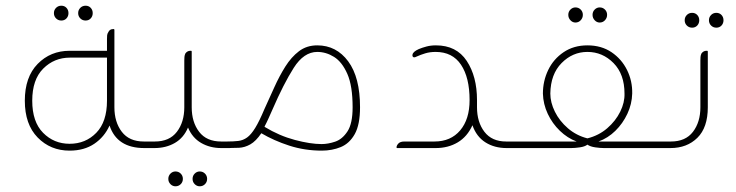

<svg xmlns="http://www.w3.org/2000/svg" viewBox="-20 -519 2579 673"><path d="M195 -447Q184 -447 176.5 -454.5Q169 -462 169 -473Q169 -484 176.5 -491.5Q184 -499 195 -499Q206 -499 213 -491.5Q220 -484 220 -473Q220 -462 213 -454.5Q206 -447 195 -447ZM280 -447Q269 -447 261.5 -454.5Q254 -462 254 -473Q254 -484 261.5 -491.5Q269 -499 280 -499Q291 -499 298 -491.5Q305 -484 305 -473Q305 -462 298 -454.5Q291 -447 280 -447ZM484 -23H515V0H486Q390 0 364 -79Q346 -39 310.5 -15Q275 9 224 9Q157 9 112 -37Q67 -83 67 -166Q67 -249 112 -295Q157 -341 224 -341H355V-382Q355 -389 355.5 -395Q356 -401 360 -407Q365 -417 376 -417H379Q381 -417 381 -414V-143Q381 -91 407 -57Q433 -23 484 -23ZM224 -15Q280 -15 317.5 -53.5Q355 -92 355 -166V-317H225Q170 -317 131.5 -278.5Q93 -240 93 -166Q93 -92 131 -53.5Q169 -15 224 -15Z M755 -23H786V0H756Q716 0 685 -18Q654 -36 639 -72Q624 -36 593 -18Q562 0 521 0H503V-23H523Q574 -23 600 -57Q626 -91 626 -143V-307Q626 -313 626.5 -319.5Q627 -326 630 -332Q637 -341 647 -341H650Q652 -341 652 -338V-143Q652 -91 678 -57Q704 -23 755 -23ZM595 82Q606 82 613.5 89.5Q621 97 621 108Q621 119 613.5 126.5Q606 134 595 134Q585 134 577.5 126.5Q570 119 570 108Q570 97 577.5 89.5Q585 82 595 82ZM680 82Q691 82 698.5 89.5Q706 97 706 108Q706 119 698.5 126.5Q691 134 680 134Q670 134 662.5 126.5Q655 119 655 108Q655 97 662.5 89.5Q670 82 680 82Z M1092 -360Q1159 -360 1200.5 -304Q1242 -248 1242 -143Q1242 -82 1223.5 -49Q1205 -16 1174.5 -3.5Q1144 9 1108 9Q1048 9 994 -8.5Q940 -26 896 -52Q877 -24 857.5 -13Q838 -2 818 -1Q798 0 776 0H775V-23H777Q799 -23 815.5 -25Q832 -27 846 -37Q860 -47 874.5 -70.5Q889 -94 907 -137Q924 -174 941.5 -213Q959 -252 980 -285.5Q1001 -319 1028 -339.5Q1055 -360 1092 -360ZM1107 -14Q1130 -14 1155 -22.5Q1180 -31 1198 -58.5Q1216 -86 1216 -143Q1216 -218 1197.5 -260Q1179 -302 1151 -319.5Q1123 -337 1092 -337Q1045 -337 1009.5 -281Q974 -225 935 -135Q927 -117 920.5 -102.5Q914 -88 907 -75Q907 -75 907.5 -75Q908 -75 908 -74L909 -75Q909 -75 909 -74.5Q909 -74 908 -74Q959 -43 1013.5 -28.5Q1068 -14 1107 -14Z M1754 -23H1786V0H1756Q1713 0 1681.5 -20Q1650 -40 1636 -80Q1618 -40 1584.5 -20Q1551 0 1507 0H1372Q1370 0 1370 -2V-3Q1370 -9 1376.5 -16Q1383 -23 1398 -23H1503Q1560 -23 1593 -62Q1626 -101 1626 -168Q1626 -247 1596 -292Q1566 -337 1507 -337Q1487 -337 1470.5 -332Q1454 -327 1441 -321Q1435 -318 1432 -318Q1428 -318 1426.5 -321Q1425 -324 1426 -328Q1428 -338 1448 -347Q1460 -352 1475 -356Q1490 -360 1508 -360Q1580 -360 1616 -305.5Q1652 -251 1652 -168V-143Q1652 -91 1678 -57Q1704 -23 1754 -23Z M1997 -440Q1987 -440 1979.5 -448Q1972 -456 1972 -467Q1972 -478 1979.5 -485.5Q1987 -493 1997 -493Q2008 -493 2015.5 -485.5Q2023 -478 2023 -467Q2023 -456 2015.5 -448Q2008 -440 1997 -440ZM2082 -440Q2072 -440 2064.5 -448Q2057 -456 2057 -467Q2057 -478 2064.5 -485.5Q2072 -493 2082 -493Q2093 -493 2100.5 -485.5Q2108 -478 2108 -467Q2108 -456 2100.5 -448Q2093 -440 2082 -440ZM2078 -23H2323V0H2097Q2084 0 2066.5 -2.5Q2049 -5 2039 -12Q2030 -5 2012.5 -2.5Q1995 0 1982 0H1775V-23H2001Q1969 -35 1942.5 -60.5Q1916 -86 1900 -120Q1884 -154 1883 -191Q1883 -235 1901.5 -273.5Q1920 -312 1955.5 -336Q1991 -360 2039 -360Q2088 -360 2123.5 -336Q2159 -312 2178 -273.5Q2197 -235 2196 -191Q2195 -154 2179 -120Q2163 -86 2137 -60.5Q2111 -35 2078 -23ZM1909 -191Q1909 -160 1925 -127.5Q1941 -95 1970.5 -69.5Q2000 -44 2039 -34Q2079 -44 2108.5 -69.5Q2138 -95 2154 -127.5Q2170 -160 2169 -191Q2169 -259 2130.5 -298Q2092 -337 2039 -337Q1987 -337 1948.5 -298Q1910 -259 1909 -191Z M2406 -422Q2395 -422 2387.5 -429.5Q2380 -437 2380 -448Q2380 -459 2387.5 -466.5Q2395 -474 2406 -474Q2417 -474 2424 -466.5Q2431 -459 2431 -448Q2431 -437 2424 -429.5Q2417 -422 2406 -422ZM2491 -422Q2480 -422 2472.5 -429.5Q2465 -437 2465 -448Q2465 -459 2472.5 -466.5Q2480 -474 2491 -474Q2502 -474 2509 -466.5Q2516 -459 2516 -448Q2516 -437 2509 -429.5Q2502 -422 2491 -422ZM2330 0H2312V-23H2332Q2383 -23 2409 -57Q2435 -91 2435 -143V-307Q2435 -313 2435.5 -319.5Q2436 -326 2439 -332Q2446 -341 2456 -341H2459Q2461 -341 2461 -338V-143Q2461 -72 2424.5 -36Q2388 0 2330 0Z"/></svg>

Font: Zain ExtraLight
Style: Regular
Weight: 200
Designer: Zain,Boutros
Foundry: Mobile Telecommunications Company (Zain), 2024
Version: Version 1.51; ttfautohint (v1.8.4)